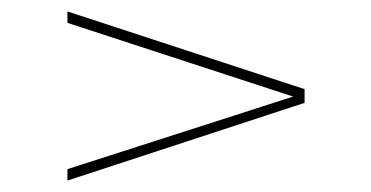

<svg xmlns="http://www.w3.org/2000/svg" viewBox="-20 -516 649 336"><path d="M98 -220 493 -347 98 -476V-496L513 -360V-336L98 -200Z"/></svg>

Font: Exo Thin
Style: Regular
Weight: 250
Designer: Natanael Gama
Foundry: Natanael Gama
Version: Version 1.500; ttfautohint (v1.6)